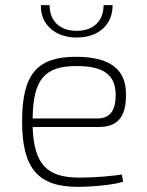

<svg xmlns="http://www.w3.org/2000/svg" viewBox="-20 -715 570 747"><path d="M279 -569C366 -569 419 -622 418 -695H383C383 -631 341 -595 279 -595C215 -595 173 -631 173 -695H139C137 -622 192 -569 279 -569ZM289 -24C167 -24 112 -71 107 -221H364C443 -221 472 -266 470 -352C469 -446 407 -494 276 -494C126 -494 66 -429 66 -243C66 -59 128 12 284 12C337 12 424 4 459 -8L454 -36C414 -30 351 -24 289 -24ZM278 -458C380 -458 428 -426 430 -350C431 -291 413 -254 358 -254H107C109 -406 153 -458 278 -458Z"/></svg>

Font: Exo 2 Extra Light
Style: Regular
Weight: 250
Designer: Natanael Gama
Version: Version 1.001;PS 001.001;hotconv 1.0.88;makeotf.lib2.5.64775